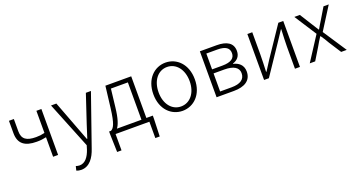

<svg xmlns="http://www.w3.org/2000/svg" viewBox="-45 -1202 3909 2097"><g transform="rotate(-20 1909.5 -153.5)"><path d="M391 0H449V-534H391V-277C354 -268 327 -265 291 -265C180 -265 129 -300 129 -391V-534H72V-391C72 -267 143 -215 280 -215C331 -215 349 -219 391 -227Z M633 240C731 240 786 155 817 62L1025 -534H966L857 -207C842 -161 825 -105 809 -57H804C785 -105 764 -161 747 -207L623 -534H561L779 7L765 53C739 130 697 188 632 188C617 188 600 184 589 180L577 229C592 236 612 240 633 240Z M1117 0H1510V190H1561L1568 -14V-50H1493V-534H1193L1163 -286C1141 -104 1114 -67 1082 -50H1060V-14L1066 190H1117ZM1151 -50C1177 -84 1201 -148 1215 -277L1239 -484H1436V-50Z M1894 13C2023 13 2135 -89 2135 -266C2135 -444 2023 -547 1894 -547C1765 -547 1653 -444 1653 -266C1653 -89 1765 13 1894 13ZM1894 -38C1789 -38 1714 -130 1714 -266C1714 -403 1789 -496 1894 -496C1999 -496 2075 -403 2075 -266C2075 -130 1999 -38 1894 -38Z M2291 0H2493C2617 0 2697 -48 2697 -152C2697 -231 2643 -268 2585 -281V-285C2636 -301 2673 -336 2673 -400C2673 -494 2601 -534 2485 -534H2291ZM2349 -303V-487H2476C2573 -487 2614 -455 2614 -396C2614 -339 2573 -303 2468 -303ZM2349 -46V-256H2474C2581 -256 2638 -220 2638 -155C2638 -84 2586 -46 2482 -46Z M2843 0H2899L3129 -342C3151 -375 3183 -424 3205 -457H3209C3206 -387 3202 -315 3202 -256V0H3260V-534H3203L2973 -192C2952 -159 2920 -110 2899 -76H2894C2897 -147 2900 -219 2900 -277V-534H2843Z M3374 0H3437L3523 -141C3542 -174 3561 -207 3582 -238H3587C3609 -207 3630 -174 3648 -141L3739 0H3804L3624 -273L3789 -534H3728L3649 -402C3630 -373 3614 -344 3596 -313H3592C3573 -344 3553 -373 3536 -402L3453 -534H3389L3554 -278Z"/></g></svg>

Font: Noto Sans SC Light
Style: Regular
Weight: 300
Designer: Ryoko NISHIZUKA 西塚涼子 (kana, bopomofo & ideographs); Paul D. Hunt (Latin, Greek & Cyrillic); Sandoll Communications 산돌커뮤니
Foundry: Adobe
Version: Version 2.004;hotconv 1.0.118;makeotfexe 2.5.65603